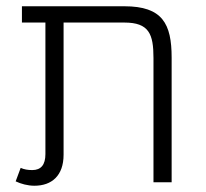

<svg xmlns="http://www.w3.org/2000/svg" viewBox="-20 -582 659 613"><path d="M377 -562H50V-510H125V-90C125 -56 111 -39 83 -39C69 -39 57 -41 46 -46L30 -3C47 5 68 11 90 11C145 11 183 -21 183 -88V-510H377C456 -510 470 -473 470 -397V0H528V-398C528 -506 499 -562 377 -562Z"/></svg>

Font: FiraGO Light
Style: Regular
Weight: 300
Designer: bBox Type
Foundry: bBox Type GmbH
Version: Version 1.001;PS 001.001;hotconv 1.0.88;makeotf.lib2.5.64775